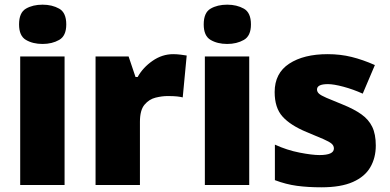

<svg xmlns="http://www.w3.org/2000/svg" viewBox="-20 -796 1677 826"><path d="M163.1 -775.9Q204.1 -775.9 234.6 -758.8Q265.1 -741.7 265.1 -690.9Q265.1 -641.6 234.6 -624.3Q204.1 -606.9 163.1 -606.9Q121.1 -606.9 91.6 -624.3Q62 -641.6 62 -690.9Q62 -741.7 91.6 -758.8Q121.1 -775.9 163.1 -775.9ZM257.8 -553.2V0H66.9V-553.2Z M725.1 -563Q740.7 -563 757.8 -560.8Q774.9 -558.6 783.2 -557.1L766.1 -377Q756.8 -379.4 742.2 -381.1Q727.5 -382.8 701.2 -382.8Q677.2 -382.8 649.4 -376Q621.6 -369.1 601.8 -345.7Q582 -322.3 582 -272V0H391.1V-553.2H533.2L563 -464.8H572.3Q594.7 -505.4 636.2 -534.2Q677.7 -563 725.1 -563Z M957.5 -775.9Q998.5 -775.9 1029.1 -758.8Q1059.6 -741.7 1059.6 -690.9Q1059.6 -641.6 1029.1 -624.3Q998.5 -606.9 957.5 -606.9Q915.5 -606.9 886 -624.3Q856.4 -641.6 856.4 -690.9Q856.4 -741.7 886 -758.8Q915.5 -775.9 957.5 -775.9ZM1052.2 -553.2V0H861.3V-553.2Z M1596.7 -169.9Q1596.7 -117.2 1573.2 -76.7Q1549.8 -36.1 1498.3 -13.2Q1446.8 9.8 1362.8 9.8Q1303.7 9.8 1257.1 3.4Q1210.4 -2.9 1162.6 -21V-173.8Q1214.8 -149.9 1269 -139.4Q1323.2 -128.9 1354.5 -128.9Q1416.5 -128.9 1416.5 -157.2Q1416.5 -169.4 1406.5 -178Q1396.5 -186.5 1370.8 -197.8Q1345.2 -209 1298.8 -228Q1229.5 -256.8 1195.6 -294.4Q1161.6 -332 1161.6 -399.9Q1161.6 -481 1224.1 -522Q1286.6 -563 1389.6 -563Q1444.3 -563 1492.7 -551Q1541 -539.1 1592.8 -516.1L1540.5 -393.1Q1499.5 -411.6 1457.5 -422.9Q1415.5 -434.1 1390.6 -434.1Q1343.8 -434.1 1343.8 -411.1Q1343.8 -400.9 1352.3 -393.1Q1360.8 -385.3 1384.8 -375Q1408.7 -364.7 1454.6 -346.2Q1502.9 -326.7 1534.4 -304.4Q1565.9 -282.2 1581.3 -250.5Q1596.7 -218.8 1596.7 -169.9Z"/></svg>

Font: Open Sans ExtraBold
Style: Regular
Weight: 800
Designer: Monotype Design Team
Foundry: Monotype Imaging Inc.
Version: Version 3.003; ttfautohint (v1.8.4)